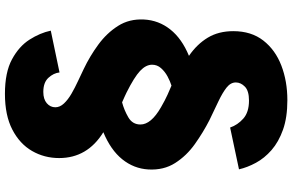

<svg xmlns="http://www.w3.org/2000/svg" viewBox="-218 -662 1155 758"><g transform="rotate(-90 359.0 -282.5)"><path d="M343 275Q418 275 479.8 251.2Q541.5 227.5 578.5 180Q615.5 132.5 615.5 61.5Q615.5 3.5 589.8 -39.2Q564 -82 518 -113.5Q586 -141.5 622.2 -187.2Q658.5 -233 661.5 -291Q664.5 -349 636.2 -393.5Q608 -438 562.2 -471.5Q516.5 -505 466 -529Q444.5 -539.5 418.5 -551.5Q392.5 -563.5 368.8 -577.2Q345 -591 330 -607Q315 -623 315 -641Q315 -661 331 -674.8Q347 -688.5 375.5 -688.5Q413 -688.5 431.5 -668.2Q450 -648 452.5 -624.5L617.5 -659Q608.5 -701.5 582 -743Q555.5 -784.5 504.2 -812.2Q453 -840 368 -840Q283 -840 226.8 -810.8Q170.5 -781.5 142.5 -733Q114.5 -684.5 114.5 -626Q114.5 -514.5 216.5 -451.5Q146.5 -422.5 109.8 -377Q73 -331.5 69.5 -274Q66 -213.5 94.8 -168.2Q123.5 -123 170 -90Q216.5 -57 264.5 -32.5Q305 -13 338.8 3Q372.5 19 392.8 35Q413 51 413 71.5Q413 91 396.5 107.2Q380 123.5 341.5 123.5Q295.5 123.5 270.2 101Q245 78.5 235 49L70 84Q77.5 117 95.8 150.8Q114 184.5 146 212.5Q178 240.5 226.5 257.8Q275 275 343 275ZM400.5 -182.5Q387 -188 364.8 -198Q342.5 -208 315 -224Q247 -263 247 -305Q247 -336.5 275.5 -353Q304 -369.5 334.5 -377.5Q347.5 -372 357 -367.5Q366.5 -363 373 -360Q434 -329.5 458.5 -306.5Q483 -283.5 483 -259Q483 -239 469.5 -223.8Q456 -208.5 437 -198.2Q418 -188 400.5 -182.5Z"/></g></svg>

Font: Spartan ExtraBold
Style: Regular
Weight: 800
Designer: Matt Bailey, Mirko Velimirovic
Foundry: Matt Bailey
Version: Version 1.003; ttfautohint (v1.8.3)